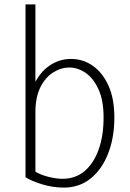

<svg xmlns="http://www.w3.org/2000/svg" viewBox="-20 -845 593 873"><path d="M271 8Q221 8 173 -6.5Q125 -21 96 -39V-825H141V-424H119Q148 -503 196 -540Q244 -577 303 -577Q358 -577 402.5 -545.5Q447 -514 473.5 -455Q500 -396 500 -311Q500 -219 471.5 -146.5Q443 -74 391.5 -33Q340 8 271 8ZM264 -32Q323 -32 364.5 -67Q406 -102 428.5 -165Q451 -228 451 -311Q451 -388 428 -438.5Q405 -489 369.5 -513.5Q334 -538 296 -538Q257 -538 221.5 -515.5Q186 -493 163.5 -448Q141 -403 141 -335V-64Q170 -48 204 -40Q238 -32 264 -32Z"/></svg>

Font: Yaldevi ExtraLight
Style: Regular
Weight: 200
Designer: Sol Matas, Rajitha Manaperi, Kosala Senevirathne
Foundry: Mooniak
Version: Version 1.100